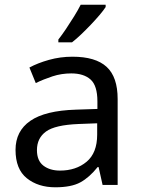

<svg xmlns="http://www.w3.org/2000/svg" viewBox="-20 -786 601 816"><path d="M288 -545Q386 -545 433 -502Q480 -459 480 -365V0H416L399 -76H395Q360 -32 321.5 -11Q283 10 215 10Q142 10 94 -28.5Q46 -67 46 -149Q46 -229 109 -272.5Q172 -316 303 -320L394 -323V-355Q394 -422 365 -448Q336 -474 283 -474Q241 -474 203 -461.5Q165 -449 132 -433L105 -499Q140 -518 188 -531.5Q236 -545 288 -545ZM314 -259Q214 -255 175.5 -227Q137 -199 137 -148Q137 -103 164.5 -82Q192 -61 235 -61Q303 -61 348 -98.5Q393 -136 393 -214V-262ZM429 -756Q420 -742 403 -722Q386 -702 365.5 -680.5Q345 -659 324.5 -639.5Q304 -620 286 -606H228V-618Q243 -637 260.5 -663Q278 -689 295 -716.5Q312 -744 323 -766H429Z"/></svg>

Font: Noto Sans Lisu
Style: Regular
Weight: 400
Designer: Monotype Design Team. David Williams.
Foundry: Monotype Imaging Inc.
Version: Version 2.102